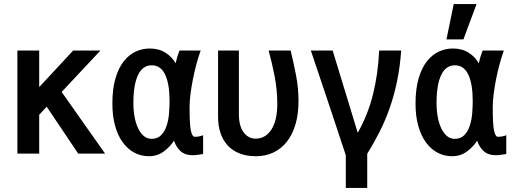

<svg xmlns="http://www.w3.org/2000/svg" viewBox="-20 -776 2540 950"><path d="M285 -321 500 -16H367L211 -248L174 -208V-16H66V-526H174V-345L342 -526H477Z M985 -14Q973 -12 959 -10Q945 -8 933 -8Q895 -8 873 -28.5Q851 -49 841 -80Q823 -51 791 -27Q759 -3 717 -3Q678 -3 645 -20.5Q612 -38 587.5 -71.5Q563 -105 549.5 -153.5Q536 -202 536 -263Q536 -337 551.5 -389Q567 -441 593 -473.5Q619 -506 652 -521Q685 -536 720 -536Q766 -536 798.5 -515.5Q831 -495 849 -463Q856 -496 868 -526H973Q962 -496 952 -459Q942 -422 934.5 -384Q927 -346 922.5 -310Q918 -274 918 -247Q918 -203 919.5 -174.5Q921 -146 924.5 -129.5Q928 -113 933 -106Q938 -99 945 -99Q950 -99 961.5 -100.5Q973 -102 985 -107ZM819 -276Q819 -361 797 -407Q775 -453 731 -453Q686 -453 663 -405Q640 -357 640 -266Q640 -229 646 -197Q652 -165 663.5 -141Q675 -117 691.5 -103Q708 -89 730 -89Q760 -89 778 -108Q796 -127 805 -155.5Q814 -184 816.5 -216.5Q819 -249 819 -276Z M1059 -526H1162V-212Q1162 -152 1185.5 -121Q1209 -90 1245 -90Q1293 -90 1322.5 -134.5Q1352 -179 1352 -264Q1352 -331 1338.5 -400.5Q1325 -470 1309 -526H1418Q1432 -469 1444.5 -405Q1457 -341 1457 -276Q1457 -211 1442 -160.5Q1427 -110 1399.5 -75Q1372 -40 1333 -21.5Q1294 -3 1246 -3Q1199 -3 1163.5 -17.5Q1128 -32 1105 -58Q1082 -84 1070.5 -119.5Q1059 -155 1059 -197Z M1691 -8Q1649 -136 1605 -267Q1561 -398 1518 -526H1626L1750 -119Q1800 -207 1825.5 -309Q1851 -411 1856 -526H1965Q1959 -443 1944.5 -373.5Q1930 -304 1908.5 -242.5Q1887 -181 1859 -125.5Q1831 -70 1797 -15V154H1691Z M2485 -14Q2473 -12 2459 -10Q2445 -8 2433 -8Q2395 -8 2373 -28.5Q2351 -49 2341 -80Q2323 -51 2291 -27Q2259 -3 2217 -3Q2178 -3 2145 -20.5Q2112 -38 2087.5 -71.5Q2063 -105 2049.5 -153.5Q2036 -202 2036 -263Q2036 -337 2051.5 -389Q2067 -441 2093 -473.5Q2119 -506 2152 -521Q2185 -536 2220 -536Q2266 -536 2298.5 -515.5Q2331 -495 2349 -463Q2356 -496 2368 -526H2473Q2462 -496 2452 -459Q2442 -422 2434.5 -384Q2427 -346 2422.5 -310Q2418 -274 2418 -247Q2418 -203 2419.5 -174.5Q2421 -146 2424.5 -129.5Q2428 -113 2433 -106Q2438 -99 2445 -99Q2450 -99 2461.5 -100.5Q2473 -102 2485 -107ZM2319 -276Q2319 -361 2297 -407Q2275 -453 2231 -453Q2186 -453 2163 -405Q2140 -357 2140 -266Q2140 -229 2146 -197Q2152 -165 2163.5 -141Q2175 -117 2191.5 -103Q2208 -89 2230 -89Q2260 -89 2278 -108Q2296 -127 2305 -155.5Q2314 -184 2316.5 -216.5Q2319 -249 2319 -276ZM2225 -756H2338L2273 -581H2189Z"/></svg>

Font: D2Coding ligature
Style: Bold
Weight: 700
Monospace: yes
Designer: Yong-Rak Park; Jeong-Hwan Yoon; Sang-Min Lee;
Foundry: NHN Corporation
Version: Version 1.3.2; Build 20180524